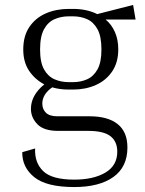

<svg xmlns="http://www.w3.org/2000/svg" viewBox="-20 -533 586 776"><path d="M495 63Q495 142 438 182.5Q381 223 280 223Q168 223 118.5 183Q69 143 70 82L122 67Q119 124 154.5 158.5Q190 193 280 193Q358 193 406 164.5Q454 136 454 80Q454 39 426.5 17.5Q399 -4 337 -4H215Q157 -4 131 -31Q105 -58 105 -93Q105 -148 159 -192Q121 -212 97.5 -247Q74 -282 74 -333Q74 -388 99 -424.5Q124 -461 165.5 -479Q207 -497 258 -497H275Q331 -497 373 -476L518 -513L528 -454H407Q431 -434 444.5 -403.5Q458 -373 458 -333Q458 -281 433.5 -244.5Q409 -208 367.5 -189.5Q326 -171 275 -171H258Q221 -171 191 -180Q151 -152 151 -114Q151 -92 165.5 -77.5Q180 -63 212 -63H342Q416 -63 455.5 -31.5Q495 0 495 63ZM275 -201Q306 -201 332 -212.5Q358 -224 374 -252.5Q390 -281 390 -333Q390 -386 374 -415Q358 -444 332 -455.5Q306 -467 275 -467H258Q227 -467 200.5 -455.5Q174 -444 158 -415Q142 -386 142 -333Q142 -281 158 -252.5Q174 -224 200.5 -212.5Q227 -201 258 -201Z"/></svg>

Font: Inria Serif Light
Style: Regular
Weight: 300
Designer: Black Foundry Team
Foundry: Black Foundry
Version: Version 1.000; ttfautohint (v1.8.3)